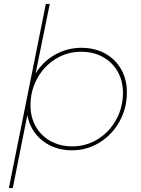

<svg xmlns="http://www.w3.org/2000/svg" viewBox="-20 -762 716 976"><path d="M625 -293Q625 -212 587.5 -144.5Q550 -77 486 -37.5Q422 2 346 2Q258 2 196 -47Q134 -96 119 -177L45 194H25L213 -742H233L161 -389Q200 -451 261.5 -485Q323 -519 394 -519Q461 -519 513.5 -490.5Q566 -462 595.5 -410.5Q625 -359 625 -293ZM135 -227Q135 -166 162 -118.5Q189 -71 237.5 -44.5Q286 -18 348 -18Q418 -18 477 -54.5Q536 -91 570.5 -153.5Q605 -216 605 -290Q605 -351 578 -398.5Q551 -446 502.5 -472.5Q454 -499 392 -499Q322 -499 263 -462.5Q204 -426 169.5 -363.5Q135 -301 135 -227Z"/></svg>

Font: Gontserrat Thin
Style: Italic
Weight: 250
Italic angle: -11.3°
Designer: Julieta Ulanovsky
Foundry: Julieta Ulanovsky
Version: Version 6.001